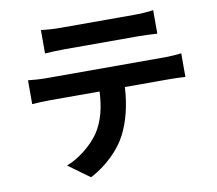

<svg xmlns="http://www.w3.org/2000/svg" viewBox="-88 -871 1176 1039"><g transform="rotate(-10 500.0 -351.0)"><path d="M201 -767V-638C232 -640 274 -642 309 -642C371 -642 652 -642 710 -642C745 -642 784 -640 818 -638V-767C784 -762 744 -760 710 -760C652 -760 371 -760 308 -760C275 -760 234 -762 201 -767ZM85 -511V-380C113 -382 151 -384 181 -384H456C452 -300 435 -225 394 -163C354 -105 284 -47 213 -20L330 65C419 20 496 -58 531 -127C567 -197 589 -281 595 -384H836C864 -384 902 -383 927 -381V-511C900 -507 857 -505 836 -505C776 -505 243 -505 181 -505C150 -505 115 -508 85 -511Z"/></g></svg>

Font: Noto Sans TC
Style: Bold
Weight: 700
Designer: Ryoko NISHIZUKA 西塚涼子 (kana, bopomofo & ideographs); Paul D. Hunt (Latin, Greek & Cyrillic); Sandoll Communications 산돌커뮤니
Foundry: Adobe
Version: Version 2.004;hotconv 1.0.118;makeotfexe 2.5.65603